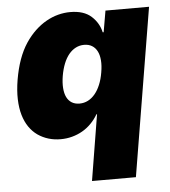

<svg xmlns="http://www.w3.org/2000/svg" viewBox="-53 -602 756 854"><g transform="rotate(-5 324.5 -174.5)"><path d="M32.7 -272.7Q49.4 -371.4 90.2 -433.2Q110.8 -464.1 134.8 -486.7Q158.7 -509.2 184.7 -523.8Q210.6 -538.4 237.7 -545.5Q264.9 -552.6 291.9 -552.6Q352.6 -552.6 386 -522.4Q419 -492.5 428.3 -450.3H432.5L448.9 -545.5H643.5L519.2 204.5H323.2L371.4 -89.5H368.6Q355.5 -66.8 337.5 -48.7Q319.6 -30.5 298.1 -18.3Q276.6 -6 252.1 0.5Q227.6 7.1 201 7.1Q143.5 7.1 99.1 -23.4Q77.4 -38.7 61.4 -61.8Q45.5 -84.9 36.4 -115.9Q27.3 -147 26.1 -186.3Q24.9 -225.5 32.7 -272.7ZM298.3 -143.5Q318.5 -143.5 336.1 -152.5Q353.7 -161.6 367.5 -178.3Q381.4 -195 391.3 -218.9Q401.3 -242.9 406.2 -272.7Q411.6 -303.3 409.6 -327.2Q407.7 -351.2 399.1 -367.7Q390.6 -384.2 375.9 -393.1Q361.2 -402 340.9 -402Q320.7 -402 303.4 -393.1Q286.2 -384.2 272.5 -367.7Q258.9 -351.2 249.3 -327.2Q239.7 -303.3 234.4 -272.7Q229.4 -242.5 231.2 -218.4Q233 -194.2 241.1 -177.7Q249.3 -161.2 263.7 -152.3Q278.1 -143.5 298.3 -143.5Z"/></g></svg>

Font: Inter P Black
Style: Italic
Weight: 900
Italic angle: -9.40001°
Designer: Rasmus Andersson
Foundry: rsms
Version: Version 3.018;git-588b23468